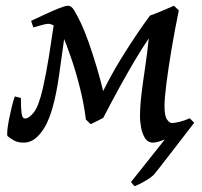

<svg xmlns="http://www.w3.org/2000/svg" viewBox="-20 -477 704 669"><path d="M31.7 -141.1 52.7 -135.7Q52.7 -101.1 55.2 -82.5Q57.6 -64 67.4 -64Q80.6 -64 97.7 -85.2Q114.7 -106.4 129.4 -169.4Q141.1 -221.7 150.9 -283Q160.6 -344.2 170.4 -411.1L214.4 -421.9Q207.5 -370.6 200.2 -317.1Q192.9 -263.7 185.5 -212.4Q167.5 -86.9 135.5 -33.4Q103.5 20 63.5 20Q42 20 28.8 12.5Q15.6 4.9 6.8 -2.4Q3.9 -4.9 5.4 -21.2Q6.8 -37.6 11.2 -60.1Q15.6 -82.5 21 -104.7Q26.4 -127 31.7 -141.1ZM556.2 -420.4Q502 -355 450 -266.8Q397.9 -178.7 339.8 -66.4Q332 -62 318.8 -55.4Q305.7 -48.8 295.9 -44.4L279.3 -60.5Q272.5 -115.7 258.3 -171.9Q244.1 -228 227.5 -276.1Q210.9 -324.2 198.2 -354Q187 -379.4 171.9 -386.7Q156.7 -394 148.4 -394Q140.6 -394 124.3 -389.4Q107.9 -384.8 96.2 -381.3L88.4 -404.3Q114.3 -416.5 140.6 -428.7Q167 -440.9 187.5 -449Q208 -457 216.8 -457Q228.5 -457 237.8 -442.1Q247.1 -427.2 262.7 -395Q274.4 -370.1 289.1 -328.9Q303.7 -287.6 317.1 -242.4Q330.6 -197.3 339.4 -159.7Q368.7 -218.3 399.9 -269.3Q431.2 -320.3 458 -359.6Q484.9 -398.9 502 -421.9ZM467.8 -68.8Q467.8 -106.4 472.9 -148.7Q478 -190.9 485.4 -240.2Q494.1 -298.8 499 -348.4Q503.9 -397.9 502 -422.4Q512.2 -425.8 528.8 -432.6Q545.4 -439.5 561.5 -446.3Q577.6 -453.1 585.9 -457L603 -440.9Q588.9 -372.1 577.6 -305.2Q566.4 -238.3 559.8 -185.8Q553.2 -133.3 553.2 -107.9Q553.2 -72.8 562 -60.5Q570.8 -48.3 579.1 -48.3Q588.4 -48.3 605.7 -52.5Q623 -56.6 641.1 -64.9L649.4 -43.9Q605 -13.2 567.4 3.4Q529.8 20 514.2 20Q494.6 20 484.6 3.2Q474.6 -13.7 471.2 -34.9Q467.8 -56.2 467.8 -68.8ZM436.5 157.2 578.1 -21 641.1 -64.9 656.7 -49.3Q653.3 -44.9 640.1 -27.8Q627 -10.7 608.9 12.7Q590.8 36.1 572 60.5Q553.2 85 538.1 104.2Q522.9 123.5 516.1 131.8Q504.4 143.1 483.2 155Q461.9 167 449.2 171.9Q443.8 167 436.5 157.2Z"/></svg>

Font: Gentium Book Plus
Style: Italic
Weight: 400
Italic angle: -8°
Designer: Victor Gaultney, Annie Olsen, Iska Routamaa, Becca Hirsbrunner
Foundry: SIL International
Version: Version 6.101